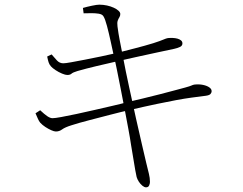

<svg xmlns="http://www.w3.org/2000/svg" viewBox="-20 -765 1040 822"><path d="M605 37Q598 37 589.5 30Q581 23 574.5 13Q568 3 565 -7Q563 -15 559 -37Q555 -59 550.5 -88Q546 -117 541 -145Q537 -173 529.5 -213Q522 -253 513.5 -298Q505 -343 496.5 -386Q488 -429 481 -464Q474 -499 469 -518Q462 -550 454 -587Q446 -624 438 -654Q430 -684 423 -695Q418 -704 402 -706.5Q386 -709 368.5 -708.5Q351 -708 338 -708L335 -731Q352 -736 373.5 -740.5Q395 -745 405 -745Q422 -745 438 -741.5Q454 -738 467 -732Q480 -726 487.5 -719Q495 -712 495 -705Q495 -697 491 -691Q487 -685 484 -676.5Q481 -668 483 -652Q487 -621 492 -595.5Q497 -570 506 -524Q518 -460 533 -391.5Q548 -323 562 -259Q576 -195 588 -145Q600 -95 606 -68Q613 -39 617.5 -21Q622 -3 622 14Q622 21 618.5 29Q615 37 605 37ZM219 -202Q212 -202 199.5 -207.5Q187 -213 174 -221.5Q161 -230 152 -240Q147 -246 142.5 -256Q138 -266 132 -280L152 -293Q170 -276 182.5 -267.5Q195 -259 205 -259Q215 -259 242.5 -264Q270 -269 307.5 -277Q345 -285 386 -294.5Q427 -304 464 -312.5Q501 -321 526 -328Q553 -334 590 -343Q627 -352 664.5 -361.5Q702 -371 731 -379Q760 -387 772 -390Q794 -396 800 -399Q806 -402 813 -403Q833 -405 849.5 -401.5Q866 -398 876 -391Q886 -384 886 -375Q886 -368 881 -362.5Q876 -357 861 -355Q829 -351 799.5 -347Q770 -343 735 -336.5Q700 -330 652 -320Q604 -310 535 -294Q499 -286 453 -274Q407 -262 362.5 -250.5Q318 -239 287 -229Q258 -220 246 -211Q234 -202 219 -202ZM268 -444Q260 -444 245.5 -450Q231 -456 217.5 -465Q204 -474 198 -481Q191 -489 188 -498.5Q185 -508 182 -523L201 -532Q212 -519 223.5 -506.5Q235 -494 251 -494Q260 -494 285 -498.5Q310 -503 343.5 -509.5Q377 -516 413 -523.5Q449 -531 479 -538Q518 -548 559 -558.5Q600 -569 636 -580Q667 -590 679.5 -595.5Q692 -601 699 -602Q709 -603 720 -602.5Q731 -602 740 -599.5Q749 -597 755 -592Q761 -587 761 -579Q761 -569 750.5 -564Q740 -559 726 -556Q696 -550 651 -540Q606 -530 561.5 -520.5Q517 -511 488 -504Q439 -493 393 -482Q347 -471 312 -461Q292 -455 286 -449.5Q280 -444 268 -444Z"/></svg>

Font: Noto Serif SC ExtraLight
Style: Regular
Weight: 200
Designer: Ryoko NISHIZUKA 西塚涼子 (kana & ideographs); Frank Grießhammer (Latin, Greek & Cyrillic); Wenlong ZHANG 张文龙 (bopomofo); San
Foundry: Adobe
Version: Version 2.002-H1;hotconv 1.1.0;makeotfexe 2.6.0